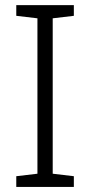

<svg xmlns="http://www.w3.org/2000/svg" viewBox="-20 -734 354 754"><path d="M270 0H43.9V-42L127 -51.8V-662.1L43.9 -671.9V-713.9H270V-671.9L187 -662.1V-51.8L270 -42Z"/></svg>

Font: Droid Sans TV
Style: Regular
Weight: 300
Version: Version 1.00